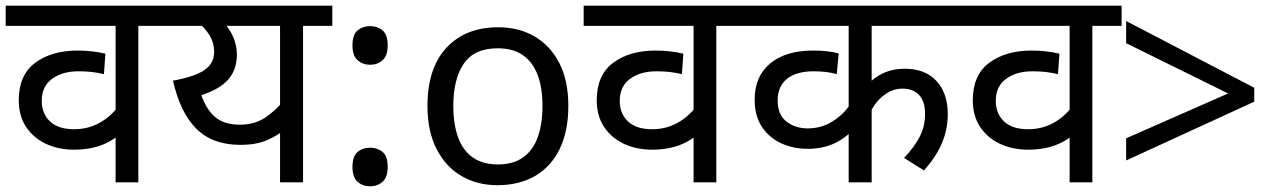

<svg xmlns="http://www.w3.org/2000/svg" viewBox="-20 -642 4486 676"><path d="M570 -551H467V0H387V-198L414 -182Q384 -149 340 -132Q296 -115 241 -115Q186 -115 142 -135.5Q98 -156 72 -195Q46 -234 46 -289Q46 -378 104 -421Q162 -464 253 -464Q281 -464 305.5 -461Q330 -458 351 -453L346 -381Q325 -386 303.5 -388.5Q282 -391 256 -391Q200 -391 163.5 -364.5Q127 -338 127 -287Q127 -242 156 -214.5Q185 -187 241 -187Q290 -187 330.5 -209.5Q371 -232 397 -269L387 -220V-551H0V-622H570Z M1150 -622V-551H1047V0H966V-216L989 -191Q960 -166 921.5 -149Q883 -132 826 -132Q729 -132 672 -188Q615 -244 589 -358Q666 -372 700 -395.5Q734 -419 734 -459Q734 -491 717 -519Q700 -547 672 -566L715 -551H556V-622ZM731 -551 759 -572Q787 -544 800.5 -513Q814 -482 814 -450Q814 -397 784 -362.5Q754 -328 689 -307Q707 -255 738.5 -229Q770 -203 825 -203Q878 -203 916 -229.5Q954 -256 981 -290L966 -239V-551Z M1283 -414Q1257 -414 1239 -430Q1221 -446 1221 -482Q1221 -520 1239 -535Q1257 -550 1283 -550Q1309 -550 1327 -535Q1345 -520 1345 -482Q1345 -446 1327 -430Q1309 -414 1283 -414ZM1283 14Q1257 14 1239 -2Q1221 -18 1221 -54Q1221 -92 1239 -107Q1257 -122 1283 -122Q1309 -122 1327 -107Q1345 -92 1345 -54Q1345 -18 1327 -2Q1309 14 1283 14Z M1981 -269Q1981 -180 1950.5 -117.5Q1920 -55 1864 -22.5Q1808 10 1731 10Q1660 10 1604.5 -22.5Q1549 -55 1517 -117.5Q1485 -180 1485 -269Q1485 -402 1552 -474Q1619 -546 1734 -546Q1807 -546 1862.5 -513.5Q1918 -481 1949.5 -419.5Q1981 -358 1981 -269ZM1576 -269Q1576 -206 1592.5 -159.5Q1609 -113 1644 -88Q1679 -63 1733 -63Q1787 -63 1822 -88Q1857 -113 1873.5 -159.5Q1890 -206 1890 -269Q1890 -333 1873 -378Q1856 -423 1821.5 -447.5Q1787 -472 1732 -472Q1650 -472 1613 -418Q1576 -364 1576 -269Z M2605 -551H2502V0H2422V-198L2449 -182Q2419 -149 2375 -132Q2331 -115 2276 -115Q2221 -115 2177 -135.5Q2133 -156 2107 -195Q2081 -234 2081 -289Q2081 -378 2139 -421Q2197 -464 2288 -464Q2316 -464 2340.5 -461Q2365 -458 2386 -453L2381 -381Q2360 -386 2338.5 -388.5Q2317 -391 2291 -391Q2235 -391 2198.5 -364.5Q2162 -338 2162 -287Q2162 -242 2191 -214.5Q2220 -187 2276 -187Q2325 -187 2365.5 -209.5Q2406 -232 2432 -269L2422 -220V-551H2035V-622H2605Z M3374 -551H3049V-333L3035 -343Q3055 -368 3089 -384Q3123 -400 3166 -400Q3237 -400 3277 -357Q3317 -314 3317 -240Q3317 -188 3297 -139.5Q3277 -91 3233 -42L3163 -86Q3196 -120 3216.5 -157.5Q3237 -195 3237 -241Q3237 -285 3216 -307.5Q3195 -330 3157 -330Q3124 -330 3094.5 -308.5Q3065 -287 3046 -250L3049 -287V0H2968V-210L2982 -183Q2963 -164 2939.5 -149Q2916 -134 2887 -126Q2858 -118 2824 -118Q2773 -118 2730.5 -137.5Q2688 -157 2662.5 -195.5Q2637 -234 2637 -291Q2637 -373 2691.5 -418.5Q2746 -464 2843 -464Q2869 -464 2891.5 -461.5Q2914 -459 2933 -454L2926 -381Q2909 -386 2888.5 -388.5Q2868 -391 2845 -391Q2784 -391 2751 -364.5Q2718 -338 2718 -288Q2718 -239 2748.5 -214.5Q2779 -190 2824 -190Q2872 -190 2911 -214.5Q2950 -239 2972 -273L2968 -224V-551H2591V-622H3374Z M3929 -551H3826V0H3746V-198L3773 -182Q3743 -149 3699 -132Q3655 -115 3600 -115Q3545 -115 3501 -135.5Q3457 -156 3431 -195Q3405 -234 3405 -289Q3405 -378 3463 -421Q3521 -464 3612 -464Q3640 -464 3664.5 -461Q3689 -458 3710 -453L3705 -381Q3684 -386 3662.5 -388.5Q3641 -391 3615 -391Q3559 -391 3522.5 -364.5Q3486 -338 3486 -287Q3486 -242 3515 -214.5Q3544 -187 3600 -187Q3649 -187 3689.5 -209.5Q3730 -232 3756 -269L3746 -220V-551H3359V-622H3929Z M3945 -155 4304 -313 3945 -490V-568L4396 -333V-284L3945 -77Z"/></svg>

Font: hexhindi15
Style: Regular
Weight: 400
Designer: Jelle Bosma - Monotype Design Team
Foundry: Monotype Imaging Inc.
Version: Version 2.006